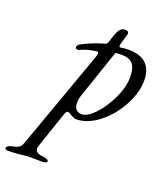

<svg xmlns="http://www.w3.org/2000/svg" viewBox="-267 -604 850 988"><g transform="rotate(20 158.0 -110.0)"><path d="M-107 286C-71 286 -41 283 -8 279C-2 278 6 278 15 278C32 278 54 279 75 279C90 279 104 276 104 268C104 258 87 254 74 253C40 250 23 237 33 209L99 14C105 -2 110 -8 115 -8C118 -8 122 -7 126 -4C139 4 155 14 167 14C299 14 429 -163 429 -290C429 -360 399 -415 299 -415C285 -415 272 -414 255 -411C250 -410 246 -416 250 -429L267 -487C270 -499 260 -506 249 -506C219 -506 208 -480 189 -417C186 -407 180 -403 171 -401C118 -387 76 -366 55 -355C47 -351 40 -345 40 -334C40 -328 45 -325 52 -325C54 -325 58 -325 61 -327C89 -340 109 -345 141 -350C144 -350 147 -351 149 -351C161 -351 160 -343 152 -319L-41 220C-50 246 -65 252 -93 257C-105 259 -123 267 -123 277C-123 284 -114 286 -107 286ZM186 -20C165 -20 152 -29 146 -46C141 -61 141 -82 149 -106L241 -376C255 -378 267 -378 279 -378C327 -377 355 -356 355 -281C355 -175 248 -20 186 -20Z"/></g></svg>

Font: EB Garamond
Style: Italic
Weight: 400
Italic angle: -17.2°
Designer: Georg Duffner and Octavio Pardo
Foundry: Georg Duffner
Version: Version 1.000;PS 001.000;hotconv 1.0.88;makeotf.lib2.5.64775